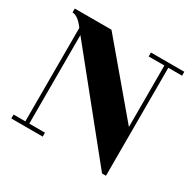

<svg xmlns="http://www.w3.org/2000/svg" viewBox="-130 -699 858 847"><g transform="rotate(30 299.0 -275.0)"><path d="M100 -20H180V0H20V-20H80V-496Q48 -540 20 -540V-560H207L488 -227V-540H408V-560H578V-540H508V10H488L100 -471Z"/></g></svg>

Font: Rozha One
Style: Regular
Weight: 400
Designer: Tim Donaldson, Indian Type Foundry
Foundry: Indian Type Foundry
Version: Version 1.300;PS 1.0;hotconv 1.0.78;makeotf.lib2.5.61930; tt